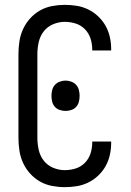

<svg xmlns="http://www.w3.org/2000/svg" viewBox="-20 -763 540 791"><path d="M247 8Q221 8 194.5 3Q168 -2 145 -15Q122 -28 104 -48Q86 -68 75 -92Q64 -116 60 -142.5Q56 -169 56 -195V-540Q56 -566 60 -592.5Q64 -619 75 -643Q86 -667 104 -687Q122 -707 145 -720Q168 -733 194.5 -738Q221 -743 247 -743Q272 -743 296.5 -739Q321 -735 343.5 -724Q366 -713 384.5 -695.5Q403 -678 415 -656.5Q427 -635 432.5 -610.5Q438 -586 438 -561V-555H360V-559Q360 -582 353 -604Q346 -626 330 -642.5Q314 -659 292 -666Q270 -673 247 -673Q222 -673 198.5 -663Q175 -653 160 -633.5Q145 -614 139.5 -589.5Q134 -565 134 -540V-195Q134 -170 139.5 -145.5Q145 -121 160 -101.5Q175 -82 198.5 -72Q222 -62 247 -62Q270 -62 292 -69Q314 -76 330 -92.5Q346 -109 353 -131Q360 -153 360 -176V-180H438V-174Q438 -149 432.5 -124.5Q427 -100 415 -78.5Q403 -57 384.5 -39.5Q366 -22 343.5 -11Q321 0 296.5 4Q272 8 247 8ZM250 -306Q238 -306 226 -310Q214 -314 206 -323Q198 -332 195 -344Q192 -356 192 -368Q192 -380 195 -392Q198 -404 206 -413Q214 -422 226 -426.5Q238 -431 250 -431Q262 -431 274 -426.5Q286 -422 294 -413Q302 -404 305 -392Q308 -380 308 -368Q308 -356 305 -344Q302 -332 294 -323Q286 -314 274 -310Q262 -306 250 -306Z"/></svg>

Font: Iosevka Term
Style: Regular
Weight: 400
Monospace: yes
Designer: Belleve Invis
Foundry: Belleve Invis
Version: Version 30.0.1